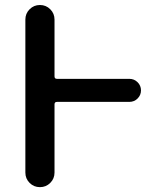

<svg xmlns="http://www.w3.org/2000/svg" viewBox="-20 -774 625 772"><path d="M500 -457Q519.5 -457 533.2 -443.4Q546.9 -429.7 546.9 -410.6Q546.9 -391.6 533.2 -377.9Q519.5 -364.3 500 -364.3H209Q199.2 -364.3 199.2 -354.5V-80.1Q199.2 -55.7 182.1 -38.6Q165 -21.5 140.6 -21.5Q116.2 -21.5 99.1 -38.6Q82 -55.7 82 -80.1V-695.3Q82 -719.7 99.1 -736.8Q116.2 -753.9 140.6 -753.9Q165 -753.9 182.1 -736.8Q199.2 -719.7 199.2 -695.3V-466.8Q199.2 -457 209 -457Z"/></svg>

Font: Gen Jyuu GothicX Medium
Style: Regular
Weight: 500
Designer: Ryoko NISHIZUKA (kana &amp; ideographs); Paul D. Hunt (Latin, Greek &amp; Cyrillic); Wenlong ZHANG (bopomofo); Sandoll C
Version: Version 1.058.20140828